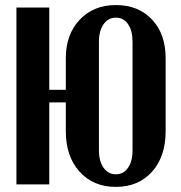

<svg xmlns="http://www.w3.org/2000/svg" viewBox="-20 -729 715 759"><path d="M44.9 -699.2H174.8V-374H240.2V-499Q240.2 -592.8 294.9 -650.9Q349.6 -709 438 -709Q527.3 -709 581.1 -651.6Q634.8 -594.2 634.8 -499V-210Q634.8 -110.4 581.1 -50.3Q527.3 9.8 438 9.8Q348.6 9.8 294.4 -50.5Q240.2 -110.8 240.2 -210V-324.2H174.8V0H44.9ZM371.1 -564V-134.8Q371.1 -91.8 389.4 -65.9Q407.7 -40 438 -40Q468.3 -40 486.1 -65.7Q503.9 -91.3 503.9 -134.8V-564Q503.9 -607.9 486.3 -633.5Q468.8 -659.2 438 -659.2Q407.7 -659.2 389.4 -633.1Q371.1 -606.9 371.1 -564Z"/></svg>

Font: Moniqa Black Paragraph
Style: Regular
Weight: 900
Designer: Rajesh Rajput
Foundry: Rajesh Rajput
Version: Version 1.000